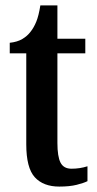

<svg xmlns="http://www.w3.org/2000/svg" viewBox="-20 -679 360 709"><path d="M199 10Q140 10 108.5 -24.5Q77 -59 77 -146V-482H16V-521Q44 -524 62.5 -535Q81 -546 93 -562Q105 -577 114 -599Q123 -621 129 -659H192V-536H295V-482H192V-151Q192 -101 203.5 -78.5Q215 -56 244 -56Q275 -56 303 -65V-10Q289 -3 263 3.5Q237 10 199 10Z"/></svg>

Font: Noto Serif Georgian ExtraCondensed SemiBold
Style: Regular
Weight: 600
Width: 2
Designer: Monotype Design Team, Akaki Razmadze
Foundry: Google LLC
Version: Version 2.003; ttfautohint (v1.8.4.7-5d5b)